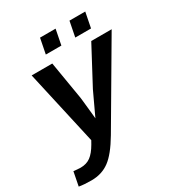

<svg xmlns="http://www.w3.org/2000/svg" viewBox="-232 -832 1075 1169"><g transform="rotate(-30 305.5 -247.0)"><path d="M66.9 207.5Q14.6 207.5 -20.5 201.2L-1.5 103.5L22.9 106L47.4 107.4Q88.9 107.4 117.7 86.4Q146.5 65.4 173.8 18.1L187 -5.4L69.8 -528.3H214.8L257.8 -271Q258.8 -266.6 259.8 -258.1Q260.7 -249.5 261.7 -241.5Q262.7 -233.4 269 -171.6Q275.4 -109.9 275.4 -107.9L283.7 -126L350.6 -269L488.8 -528.3H632.3L305.7 27.8Q246.1 128.9 192.6 168.2Q139.2 207.5 66.9 207.5ZM415 -595.2 436 -702.1H546.9L525.9 -595.2ZM208 -595.2 229 -702.1H338.4L317.4 -595.2Z"/></g></svg>

Font: Cousine
Style: Bold Italic
Weight: 700
Italic angle: -12°
Monospace: yes
Designer: Steve Matteson
Foundry: Ascender Corporation
Version: Version 1.20